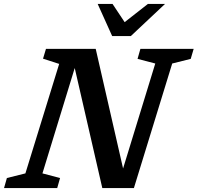

<svg xmlns="http://www.w3.org/2000/svg" viewBox="-44 -955 1003 975"><path d="M261 -51 246.5 0H-23.5L-9 -51L85 -74.5L256.5 -630.5L174.5 -657L189.5 -707H442L581 -99.5L744.5 -632.5L654.5 -656L669 -707H939.5L924.5 -656L830.5 -632.5L636 0H475.5L335.5 -609.5L171.5 -74.5ZM794 -935 620.5 -772H525.5L452 -935H527.5L589 -842.5L707 -935Z"/></svg>

Font: Newsreader 6pt Medium
Style: Italic
Weight: 500
Italic angle: -17°
Designer: Hugues Gentile
Foundry: Production Type
Version: Version 1.003; ttfautohint (v1.8.3)